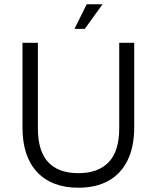

<svg xmlns="http://www.w3.org/2000/svg" viewBox="-20 -867 732 897"><path d="M346 10Q222 10 153.5 -63Q85 -136 85 -272V-667H157V-268Q157 -161 205 -109.5Q253 -58 346 -58Q439 -58 488 -109.5Q537 -161 537 -268V-667H607V-272Q607 -181 576 -118Q545 -55 487 -22.5Q429 10 346 10ZM328 -732 385 -847H459L376 -732Z"/></svg>

Font: Maven Pro
Style: Regular
Weight: 400
Designer: Joe Prince
Foundry: Joe Prince
Version: Version 2.103